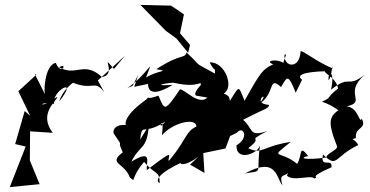

<svg xmlns="http://www.w3.org/2000/svg" viewBox="-20 -707 1511 785"><path d="M446 -425C385 -497 462 -402 397 -392C322 -460 292 -392 222 -432C258 -455 232 -393 208 -450C160 -441 157 -317 166 -317L122 -405L128 -401L55 -334L103 -234L81 -253L42 -118L85 -108L20 58L142 46L102 -51L103 -170L196 -164C132 -246 221 -300 213 -311C133 -252 137 -298 201 -282C189 -335 307 -399 222 -292C247 -377 359 -406 273 -371C362 -333 365 -385 406 -330L380 -378L491 -479L485 -472Z M679 -684 554 -687 658 -581 702 -549 749 -491 757 -523 716 -571 732 -648C715 -660 697 -673 679 -684ZM545 -401 529 -352 585 -364C586 -315 634 -328 686 -360C609 -355 638 -365 689 -369C807 -341 803 -391 800 -349C842 -402 760 -327 782 -316L828 -308C792 -275 738 -340 716 -342C651 -246 653 -257 628 -316C567 -294 596 -320 579 -301C469 -223 477 -173 536 -182C486 -211 436 -192 445 -161C495 -89 452 -148 482 -84C419 -37 490 -42 511 19C540 40 507 29 569 -45C618 12 632 -11 633 42C603 26 659 -19 763 -60C691 -53 710 -6 791 -66L757 -34L816 0L811 -81L902 -100L928 -170L943 -250C901 -303 937 -306 895 -325C939 -350 900 -455 837 -452C874 -383 857 -464 859 -406C754 -464 814 -427 743 -492C732 -464 723 -492 619 -424C677 -414 629 -422 577 -390C613 -485 589 -407 501 -347L522 -356ZM553 -136C562 -210 562 -149 656 -210C614 -157 655 -258 642 -154C693 -213 808 -233 778 -172L830 -202C731 -186 760 -154 670 -49C662 -64 709 -111 580 -11C577 -43 606 -100 517 -46C554 -119 580 -92 589 -195Z M1215 -381C1192 -398 1213 -414 1320 -416C1279 -418 1357 -394 1362 -345C1309 -303 1340 -311 1296 -291C1363 -271 1405 -211 1378 -266C1326 -233 1316 -215 1358 -109C1363 -94 1311 -78 1315 -63C1226 -51 1199 -61 1240 -69C1200 -120 1217 -71 1195 -37C1121 -97 1078 -53 1169 -127C1045 -107 1054 -74 995 -101C1066 -157 976 -120 1072 -171C995 -145 1016 -183 974 -217C1069 -267 1077 -261 1080 -278C998 -285 1096 -349 1038 -280C1108 -325 1075 -400 1129 -351C1154 -393 1157 -408 1189 -328ZM1153 11C1178 37 1253 6 1265 23C1292 13 1230 23 1335 -23C1342 -64 1286 -16 1301 -75C1361 -17 1344 -66 1445 -114C1412 -171 1366 -115 1435 -143C1431 -191 1482 -177 1459 -222C1449 -197 1446 -269 1397 -272C1483 -291 1381 -324 1471 -401C1394 -343 1417 -406 1333 -340C1351 -410 1322 -430 1323 -379C1339 -394 1335 -448 1341 -427C1277 -452 1214 -505 1209 -497C1205 -422 1140 -432 1143 -483C1165 -493 1116 -438 1154 -435C1131 -473 1053 -460 1097 -444C1055 -424 1047 -416 980 -295C948 -371 965 -356 893 -255C895 -294 891 -252 883 -238C900 -155 872 -124 948 -164C974 -196 1001 -144 947 -113C943 -48 1030 -74 1043 -112C1026 7 1060 -11 982 2C1114 -70 1109 23 1135 51C1115 -16 1159 36 1174 -34Z"/></svg>

Font: Charger Distortion
Style: 2It
Weight: 400
Designer: Jasper
Foundry: Cannot Into Space Fonts
Version: Version 0.98